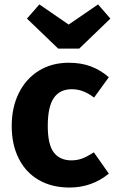

<svg xmlns="http://www.w3.org/2000/svg" viewBox="-20 -832 520 869"><path d="M291.8 -548Q346.6 -548 390.4 -531.8Q434.2 -515.6 472.6 -482.6L405.8 -390.4Q380.2 -409.8 355.8 -419Q331.4 -428.2 304.2 -428.2Q251 -428.2 223.6 -388.6Q196.2 -349 196.2 -262.2Q196.2 -177.2 223.7 -141.7Q251.2 -106.2 303 -106.2Q329.2 -106.2 351.6 -114.5Q374 -122.8 404.8 -142.6L472.6 -46Q395.2 16.8 294.8 16.8Q214.2 16.8 155.2 -17.5Q96.2 -51.8 64.6 -114.9Q33 -178 33 -261.4Q33 -345.4 64.9 -410.2Q96.8 -475 155.2 -511.5Q213.6 -548 291.8 -548ZM423.8 -812 479.6 -747.8 338.6 -612H243.4L102 -747.8L158.2 -812L290.8 -720.8Z"/></svg>

Font: Firava
Style: Regular
Weight: 400
Designer: Carrois Corporate & Edenspiekermann AG
Foundry: Greg Finn Gibson
Version: Version 5.000